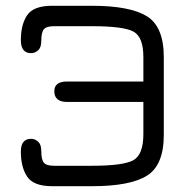

<svg xmlns="http://www.w3.org/2000/svg" viewBox="-20 -641 653 661"><path d="M159.2 -621.1C116.9 -621.1 88.4 -610.4 73.7 -588.9C59.1 -567.4 51.8 -538.7 51.8 -502.9C51.8 -473 63.5 -458 86.9 -458C96 -458 104.2 -461.3 111.3 -467.8C118.5 -474.3 122.1 -485 122.1 -500C122.1 -519.5 125 -532.9 130.9 -540C136.7 -547.2 148.4 -550.8 166 -550.8H296.9C369.1 -550.8 416.7 -544.6 439.5 -532.2C462.2 -519.9 473.6 -490.6 473.6 -444.3V-360.4H210.9C181.6 -360.4 167 -349.3 167 -327.1C167 -302.4 181.6 -290 210.9 -290H473.6V-179.7C473.6 -132.2 462.1 -102.1 439 -89.4C415.9 -76.7 368.5 -70.3 296.9 -70.3H166C148.4 -70.3 136.7 -73.9 130.9 -81.1C125 -88.2 122.1 -101.6 122.1 -121.1C122.1 -136.1 118.5 -146.8 111.3 -153.3C104.2 -159.8 96 -163.1 86.9 -163.1C63.5 -163.1 51.8 -148.4 51.8 -119.1C51.8 -83.3 59.1 -54.5 73.7 -32.7C88.4 -10.9 116.9 0 159.2 0H296.9C384.1 0 447.1 -12 485.8 -36.1C524.6 -60.2 543.9 -107.1 543.9 -176.8V-444.3C543.9 -514 524.6 -560.9 485.8 -585C447.1 -609 384.1 -621.1 296.9 -621.1Z"/></svg>

Font: Jura
Style: DemiBold
Weight: 600
Version: Version 2.5.1